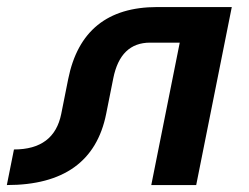

<svg xmlns="http://www.w3.org/2000/svg" viewBox="-89 -533 716 553"><path d="M-48.8 -102.5Q66.9 -102.5 87.4 -205.1L107.4 -305.2Q148.9 -512.7 363.8 -512.7H578.6L476.1 0H346.7L428.7 -410.2H343.3Q257.8 -410.2 237.3 -307.6L216.8 -205.1Q175.8 0 -69.3 0Z"/></svg>

Font: Sansation
Style: Bold Italic
Weight: 700
Designer: Bernd Montag
Version: Version 1.301